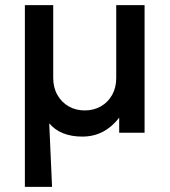

<svg xmlns="http://www.w3.org/2000/svg" viewBox="-20 -515 658 745"><path d="M76.5 210V-495H186.5V-212.5Q186.5 -175 202.8 -146.5Q219 -118 246.5 -102.2Q274 -86.5 309 -86.5Q343.5 -86.5 371.2 -102.2Q399 -118 415 -146.5Q431 -175 431 -212.5V-495H541V0H442.5V-58.5Q416 -23.5 380 -4.2Q344 15 299 15Q257.5 15 225.2 2.2Q193 -10.5 171 -36.5L182 210Z"/></svg>

Font: Geologica EX
Style: Regular
Weight: 400
Designer: Sindre Bremnes, Frode Helland
Foundry: Monokrom Skriftforlag AS
Version: Version 1.010;gftools[0.9.28]